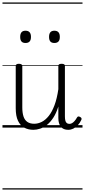

<svg xmlns="http://www.w3.org/2000/svg" viewBox="-20 -1030 686 1550"><path d="M250 18Q209 18 176.5 1Q144 -16 125.5 -54.5Q107 -93 107 -156V-496Q107 -506 113 -510.5Q119 -515 132 -515Q146 -515 153 -510.5Q160 -506 160 -496V-163Q160 -120 169.5 -90.5Q179 -61 200.5 -46Q222 -31 256 -31Q287 -31 317 -46Q347 -61 373.5 -94Q400 -127 420 -180.5Q440 -234 451 -310V-497Q451 -507 457.5 -511Q464 -515 478 -515Q491 -515 497.5 -511Q504 -507 504 -497V-91Q504 -72 507 -58.5Q510 -45 518 -37.5Q526 -30 540 -30Q551 -30 561 -35.5Q571 -41 581.5 -52.5Q592 -64 602 -82Q607 -90 613.5 -90Q620 -90 628 -85Q636 -81 638 -74.5Q640 -68 636 -61Q625 -37 608 -19Q591 -1 571.5 8.5Q552 18 531 18Q511 18 496.5 12Q482 6 472 -6Q462 -18 456.5 -35.5Q451 -53 451 -77V-170Q434 -116 410.5 -80Q387 -44 360 -22.5Q333 -1 304.5 8.5Q276 18 250 18ZM186 -683Q164 -683 153.5 -695Q143 -707 143 -732Q143 -757 153.5 -769.5Q164 -782 186 -782Q208 -782 219 -769.5Q230 -757 230 -732Q230 -707 219 -695Q208 -683 186 -683ZM419 -683Q397 -683 386.5 -695Q376 -707 376 -732Q376 -757 386.5 -769.5Q397 -782 419 -782Q441 -782 452 -769.5Q463 -757 463 -732Q463 -707 452 -695Q441 -683 419 -683ZM0 490H646V500H0ZM0 -20H646V0H0ZM0 -505H646V-500H0ZM0 -1010H646V-1000H0Z"/></svg>

Font: Playwrite PE Guides
Style: Regular
Weight: 400
Designer: Veronika Burian, José Scaglione
Foundry: TypeTogether
Version: Version 1.003